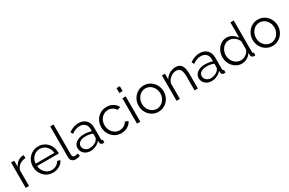

<svg xmlns="http://www.w3.org/2000/svg" viewBox="152 -2069 5141 3418"><g transform="rotate(-30 2723.0 -360.0)"><path d="M335 -461V-523C328 -524 318 -524 305 -523C238 -517 175 -469 139 -396V-521H75V0H143V-324C171 -408 244 -458 335 -461Z M635 10C736 10 825 -44 857 -120L798 -136C773 -80 706 -42 638 -42C538 -42 454 -124 445 -236H891C892 -241 892 -252 892 -263C892 -406 787 -530 634 -530C484 -530 374 -408 374 -262C374 -114 484 10 635 10ZM443 -285C450 -397 533 -477 635 -477C737 -477 819 -398 828 -285Z M1000 -730V-95C1000 -32 1039 6 1101 6C1128 6 1170 -2 1195 -12L1183 -67C1166 -61 1141 -55 1116 -55C1088 -55 1068 -66 1068 -118V-730Z M1227 -150C1227 -61 1301 10 1403 10C1480 10 1561 -24 1608 -84L1609 -46C1610 -24 1627 1 1661 2C1667 3 1677 2 1692 0V-54C1675 -55 1667 -63 1667 -82V-323C1667 -452 1587 -530 1459 -530C1391 -530 1326 -506 1259 -460L1285 -412C1343 -452 1397 -473 1452 -473C1544 -473 1599 -417 1599 -329V-285C1556 -300 1498 -309 1447 -309C1317 -309 1227 -246 1227 -150ZM1576 -110C1545 -70 1484 -42 1419 -42C1339 -42 1292 -97 1292 -155C1292 -221 1357 -263 1455 -263C1504 -263 1554 -254 1599 -236V-160C1599 -147 1591 -127 1576 -110Z M2040 10C2140 10 2227 -44 2256 -119L2189 -139C2173 -91 2104 -50 2037 -50C1934 -50 1847 -144 1847 -262C1847 -381 1930 -470 2036 -470C2100 -470 2156 -438 2185 -385L2251 -406C2214 -482 2137 -530 2039 -530C1885 -530 1778 -410 1778 -262C1778 -114 1888 10 2040 10Z M2363 -630H2431V-730H2363ZM2363 0H2431V-521H2363Z M2545 -259C2545 -114 2652 10 2803 10C2954 10 3062 -114 3062 -259C3062 -405 2953 -530 2803 -530C2654 -530 2545 -405 2545 -259ZM2803 -50C2699 -50 2614 -142 2614 -258C2614 -375 2700 -470 2803 -470C2907 -470 2993 -376 2993 -260C2993 -144 2907 -50 2803 -50Z M3614 0V-305C3614 -442 3575 -530 3459 -530C3366 -530 3280 -479 3238 -403V-521H3176V0H3244V-319C3269 -405 3354 -468 3434 -468C3510 -468 3546 -414 3546 -291V0Z M3717 -150C3717 -61 3791 10 3893 10C3970 10 4051 -24 4098 -84L4099 -46C4100 -24 4117 1 4151 2C4157 3 4167 2 4182 0V-54C4165 -55 4157 -63 4157 -82V-323C4157 -452 4077 -530 3949 -530C3881 -530 3816 -506 3749 -460L3775 -412C3833 -452 3887 -473 3942 -473C4034 -473 4089 -417 4089 -329V-285C4046 -300 3988 -309 3937 -309C3807 -309 3717 -246 3717 -150ZM4066 -110C4035 -70 3974 -42 3909 -42C3829 -42 3782 -97 3782 -155C3782 -221 3847 -263 3945 -263C3994 -263 4044 -254 4089 -236V-160C4089 -147 4081 -127 4066 -110Z M4269 -259C4269 -119 4373 10 4518 10C4594 10 4671 -33 4712 -101V-50C4712 -24 4736 0 4765 2C4774 3 4782 2 4796 0V-54C4779 -55 4772 -63 4772 -82V-730H4704V-412C4665 -477 4594 -530 4507 -530C4369 -530 4269 -406 4269 -259ZM4704 -179C4693 -108 4601 -50 4533 -50C4424 -50 4339 -146 4339 -259C4339 -366 4412 -470 4524 -470C4596 -470 4678 -412 4704 -340Z M4890 -259C4890 -114 4997 10 5148 10C5299 10 5407 -114 5407 -259C5407 -405 5298 -530 5148 -530C4999 -530 4890 -405 4890 -259ZM5148 -50C5044 -50 4959 -142 4959 -258C4959 -375 5045 -470 5148 -470C5252 -470 5338 -376 5338 -260C5338 -144 5252 -50 5148 -50Z"/></g></svg>

Font: FIGSv2-sans-serif
Style: Regular
Weight: 400
Designer: Matt McInerney, Pablo Impallari, Rodrigo Fuenzalida,Mirko Velimirovic
Foundry: Matt McInerney, Pablo Impallari, Rodrigo Fuenzalida
Version: Version 4.021;hotconv 1.0.109;makeotfexe 2.5.65596